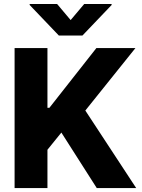

<svg xmlns="http://www.w3.org/2000/svg" viewBox="-20 -950 717 970"><path d="M53.7 -707H219.7V-405.3H229.5L466.8 -707H664.1L411.1 -391.6L668 0H468.8L290 -280.3L219.7 -193.4V0H53.7ZM336.9 -848.6 405.3 -929.7H543.9V-924.8L396.5 -770.5H277.3L129.9 -924.8V-929.7H268.6Z"/></svg>

Font: Pretendard JP ExtraBold
Style: Regular
Weight: 800
Designer: Base glyphs from Inter by Rasmus Andersson; Hangeul glyphs from Noto Sans CJK(Source Han Sans) by Jang Soo-young and Kan
Foundry: Kil Hyung-jin
Version: Version 1.309